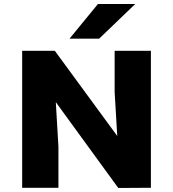

<svg xmlns="http://www.w3.org/2000/svg" viewBox="-20 -932 859 953"><path d="M651 -912 472 -740H325L466 -912ZM549 -680H729V0L567 1L257 -425L270 -204V0H90V-680H252L562 -257L549 -475Z"/></svg>

Font: Martel Sans Heavy
Style: Regular
Weight: 900
Designer: Dan Reynolds and Mathieu Réguer
Foundry: Dan Reynolds and Mathieu Réguer
Version: Version 1.001;PS 001.001;hotconv 1.0.70;makeotf.lib2.5.58329